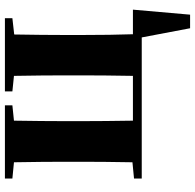

<svg xmlns="http://www.w3.org/2000/svg" viewBox="-26 -560 779 766"><g transform="rotate(-90 363.0 -176.5)"><path d="M609.9 -35.2H708L688 192.9H633.8L597.2 0H34.2V-30.8L99.1 -37.1Q101.1 -153.3 101.1 -237.8V-308.1Q101.1 -391.6 99.1 -509.8L34.2 -516.1V-545.9H326.2V-516.1L265.1 -509.8Q263.2 -391.6 263.2 -308.1V-237.8Q263.2 -151.4 265.1 -35.2H443.8Q445.8 -151.4 445.8 -237.8V-308.1Q445.8 -391.6 443.8 -509.8L381.8 -516.1V-545.9H673.8V-516.1L608.9 -508.8Q606.9 -392.6 606.9 -308.1V-237.8Q606.9 -122.6 609.9 -35.2Z"/></g></svg>

Font: Noto Serif JP Black
Style: Regular
Weight: 900
Designer: Ryoko NISHIZUKA  (kana & ideographs); Frank Grießhammer (Latin, Greek & Cyrillic); Wenlong ZHANG  (bopomofo); Sandoll Co
Foundry: Adobe Systems Incorporated
Version: Version 1.001;PS 1.001;hotconv 16.6.54;makeotf.lib2.5.65590